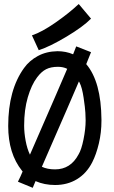

<svg xmlns="http://www.w3.org/2000/svg" viewBox="-20 -898 558 936"><path d="M135.7 -725.6Q184.1 -741.7 250 -787.6Q315.9 -833.5 363.8 -878.4L423.8 -807.1Q384.3 -767.1 303.7 -719Q223.1 -670.9 168.9 -653.3ZM364.7 -501Q341.3 -444.8 184.1 -85Q210.9 -72.3 248.5 -72.3Q324.2 -72.3 362.8 -145Q377 -168 387.2 -218.8Q397.5 -269.5 397.5 -311Q397.5 -325.7 396.2 -348.6Q395 -371.6 387.7 -421.1Q380.4 -470.7 368.2 -494.6Q367.7 -495.6 366.5 -497.8Q365.2 -500 364.7 -501ZM126 -144Q277.3 -490.7 307.6 -562.5Q288.1 -572.3 262.7 -572.3Q228 -572.3 204.8 -560.5Q181.6 -548.8 160.6 -520.5Q133.3 -484.4 115.5 -423.6Q97.7 -362.8 97.7 -285.6Q97.7 -251 105 -211.7Q112.3 -172.4 126 -144ZM90.3 -62Q89.8 -62.5 88.9 -63.7Q87.9 -64.9 87.4 -65.4Q20 -149.4 20 -283.7Q20 -459.5 97.2 -566.4Q123 -602.5 164.6 -625Q206.1 -647.5 260.3 -648.4Q301.3 -648.4 336.4 -633.3Q343.8 -650.4 351.6 -671.9L423.8 -643.6Q412.1 -613.8 400.4 -585.4Q473.1 -500 474.6 -314.9V-309.6Q474.6 -252 461.9 -198.5Q449.2 -145 429.7 -106.9Q402.3 -53.2 355.7 -24.7Q309.1 3.9 248.5 3.9Q196.3 3.9 153.3 -15.1Q150.4 -8.8 146 2.2Q141.6 13.2 139.6 17.6L67.4 -12.2Q81.1 -39.1 90.3 -62Z"/></svg>

Font: FantasqueSansM Nerd Font
Style: Regular
Weight: 400
Monospace: yes
Designer: Jany Belluz
Version: Version 1.8.0 ; ttfautohint (v1.8.2);Nerd Fonts 3.4.0